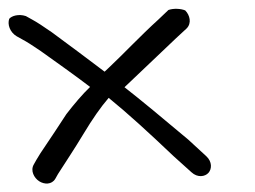

<svg xmlns="http://www.w3.org/2000/svg" viewBox="-59 -538 588 442"><path d="M0.5 -501C-15.9 -506.4 -32 -501.6 -37.7 -494.8C-42.3 -482.2 -36.5 -464.1 -20.8 -454.6L-6.3 -446.5C1.4 -442.5 15.2 -433.9 34.6 -420.6C67.7 -396.9 113.8 -364.4 148.4 -337.9C130.3 -320.5 111.9 -298.7 93.8 -275.3C73.7 -244.4 58.3 -221.2 47.7 -205.6C36.9 -189.8 29.4 -178.2 25 -170.4L18.8 -159.4C10.5 -145.2 19.4 -128.3 31.3 -120.7C42.9 -113.2 60.2 -112.5 68.4 -126.6L74.5 -137.4C91.6 -164.3 112.2 -194.8 132.7 -229C154 -264.4 173 -291.7 191.2 -312.7C235.2 -277 284 -232.3 340.6 -178.5L381.7 -141.5C395.8 -128.4 412.9 -131.2 420.9 -140.1C428.7 -148.8 429.8 -165.5 415.9 -178.4L374.5 -216.5C313.7 -267.6 266.5 -306.8 227.6 -337.2C269.4 -377.2 306.3 -412.3 346.8 -450.5L370.7 -472.6C382.7 -484.7 378.1 -503.3 367.4 -514C358.1 -518 341.1 -519.4 328.7 -515L305.5 -492.9C264.9 -456.1 223.7 -412.3 191.4 -382C187.4 -378.4 185.5 -376.5 181.8 -373C145.9 -400.3 95.7 -437.7 60.6 -463.5C40.4 -477.6 25.5 -487.3 14.9 -493Z"/></svg>

Font: MewTooHand
Style: BdCondLta
Weight: 400
Designer: Mew Too, Robert Jablonski
Version: Version 0.77